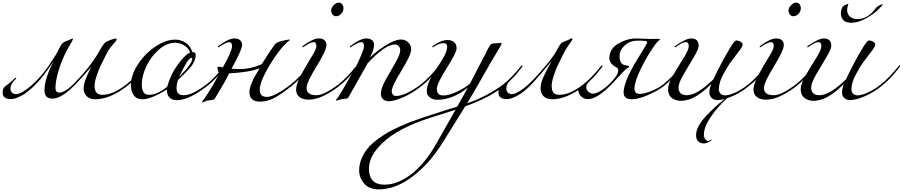

<svg xmlns="http://www.w3.org/2000/svg" viewBox="-24 -754 6902 1468"><path d="M699 -97Q699 -29 759 -29Q840 -29 942 -108Q1004 -156 1078 -248Q1082 -254 1086 -254Q1090 -254 1090 -250Q1090 -248 1088 -244Q1020 -152 950 -98Q818 5 704 5Q663 5 639 -18Q615 -41 615 -77Q615 -130 674 -243Q646 -210 569 -126Q453 0 377 0Q316 0 316 -64Q316 -151 385 -284Q381 -278 356 -242.5Q331 -207 307.5 -176.5Q284 -146 260 -121Q194 -51 142.5 -23.5Q91 4 62 4Q-4 4 -4 -46Q-4 -62 1 -73.5Q6 -85 11 -90Q16 -95 29 -104Q42 -113 46 -117Q58 -127 71 -139Q84 -151 89 -155.5Q94 -160 97 -160Q100 -160 100 -157Q100 -153 92 -145Q56 -113 56 -78Q56 -58 68 -46Q80 -34 99 -34Q125 -34 171.5 -66Q218 -98 269 -152Q294 -178 316.5 -207.5Q339 -237 349.5 -252.5Q360 -268 380.5 -300.5Q401 -333 404 -337Q412 -349 427.5 -381.5Q443 -414 456 -425Q468 -436 508 -450Q514 -452 520.5 -456Q527 -460 529 -460Q533 -460 533 -454Q533 -450 525 -435.5Q517 -421 502 -395.5Q487 -370 476 -347Q442 -278 421 -204.5Q400 -131 400 -82Q400 -46 430 -46Q478 -46 560 -134Q652 -231 711 -322Q719 -334 732.5 -358Q746 -382 757 -399.5Q768 -417 777 -426Q787 -436 819 -448Q846 -459 862 -459Q868 -459 868 -450Q868 -446 855.5 -432.5Q843 -419 824 -395Q805 -371 793 -347Q762 -287 746 -253Q730 -219 714.5 -173Q699 -127 699 -97Z M1562 -98Q1421 12 1330 12Q1252 12 1252 -70Q1131 5 1065 5Q1021 5 999 -25.5Q977 -56 977 -105Q977 -178 1029 -259.5Q1081 -341 1161.5 -396Q1242 -451 1317 -451Q1360 -451 1396.5 -426.5Q1433 -402 1446 -356Q1472 -356 1472 -334Q1472 -321 1469.5 -309Q1467 -297 1460.5 -284.5Q1454 -272 1449.5 -263.5Q1445 -255 1434 -242Q1423 -229 1418.5 -224Q1414 -219 1400.5 -205Q1387 -191 1384 -188Q1378 -182 1362 -167Q1346 -152 1338 -144Q1326 -113 1326 -78Q1326 -26 1382 -26Q1445 -26 1554 -108Q1616 -156 1690 -248Q1694 -254 1698 -254Q1702 -254 1702 -250Q1702 -248 1700 -244Q1632 -152 1562 -98ZM1314 -427Q1251 -427 1190.5 -374.5Q1130 -322 1095 -247.5Q1060 -173 1060 -107Q1060 -29 1115 -29Q1177 -29 1254 -90Q1281 -186 1330 -252Q1390 -337 1430 -352Q1417 -386 1385 -406.5Q1353 -427 1314 -427ZM1345 -166Q1446 -267 1446 -304Q1446 -312 1438 -312Q1415 -312 1345 -166Z M1827 -411Q1827 -392 1806.5 -346.5Q1786 -301 1766 -265L1746 -229Q1784 -226 1808 -226Q1894 -226 1977 -263Q2036 -358 2075 -411Q2092 -435 2141 -443Q2147 -444 2163.5 -448Q2180 -452 2186 -452Q2191 -452 2191 -448Q2191 -446 2183 -440.5Q2175 -435 2153.5 -413.5Q2132 -392 2107 -359Q2046 -277 2004 -195.5Q1962 -114 1962 -68Q1962 -13 2016 -13Q2075 -13 2199 -108Q2261 -156 2335 -248Q2339 -254 2343 -254Q2347 -254 2347 -250Q2347 -248 2345 -244Q2277 -152 2207 -98Q2136 -40 2079.5 -8.5Q2023 23 1964 23Q1883 23 1883 -50Q1883 -109 1961 -232Q1882 -201 1728 -193Q1702 -137 1619 -1Q1617 2 1613.5 4.5Q1610 7 1603 8.5Q1596 10 1591.5 11Q1587 12 1577 13Q1567 14 1562 15Q1552 17 1541 23Q1530 29 1528 29Q1522 29 1522 24Q1522 22 1526.5 16Q1531 10 1542.5 -5.5Q1554 -21 1566 -41Q1610 -110 1650 -185Q1648 -201 1643 -215.5Q1638 -230 1638 -234Q1638 -237 1641 -241Q1644 -245 1645 -245Q1648 -245 1660.5 -242.5Q1673 -240 1680 -239Q1750 -363 1750 -400Q1750 -432 1730 -432Q1707 -432 1656 -398Q1647 -392 1646 -392Q1642 -392 1642 -396Q1642 -400 1648 -404Q1723 -460 1768 -460Q1797 -460 1812 -446.5Q1827 -433 1827 -411Z M2567 -734Q2584 -734 2593 -721Q2602 -708 2602 -691Q2602 -667 2584.5 -648.5Q2567 -630 2545 -630Q2529 -630 2518.5 -643Q2508 -656 2508 -675Q2508 -694 2527 -714Q2546 -734 2567 -734ZM2472 -411Q2472 -369 2396 -246Q2320 -123 2320 -81Q2320 -26 2395 -26Q2454 -26 2563 -108Q2625 -156 2699 -248Q2703 -254 2707 -254Q2711 -254 2711 -250Q2711 -248 2709 -244Q2641 -152 2571 -98Q2520 -57 2456.5 -24.5Q2393 8 2337 8Q2293 8 2266.5 -11.5Q2240 -31 2240 -69Q2240 -112 2278.5 -183Q2317 -254 2356 -316Q2395 -378 2395 -400Q2395 -432 2375 -432Q2352 -432 2301 -398Q2292 -392 2291 -392Q2287 -392 2287 -396Q2287 -400 2293 -404Q2368 -460 2413 -460Q2442 -460 2457 -446.5Q2472 -433 2472 -411Z M2836 -411Q2836 -372 2804 -314Q2856 -364 2926.5 -408Q2997 -452 3043 -452Q3074 -452 3097 -430Q3120 -408 3120 -378Q3120 -335 3045.5 -214Q2971 -93 2971 -58Q2971 -42 2980 -31Q2989 -20 3003 -20Q3043 -20 3097 -47.5Q3151 -75 3193 -108Q3255 -156 3329 -248Q3333 -254 3337 -254Q3341 -254 3341 -250Q3341 -248 3339 -244Q3271 -152 3201 -98Q3130 -41 3059.5 -10.5Q2989 20 2948 20Q2922 20 2905 4.5Q2888 -11 2888 -37Q2888 -78 2925 -145Q2962 -212 2999 -274.5Q3036 -337 3036 -369Q3036 -390 3023.5 -402Q3011 -414 2996 -414Q2920 -414 2787 -270L2639 -8Q2636 -3 2629.5 -1Q2623 1 2610 1.5Q2597 2 2588 4Q2576 7 2564 11Q2552 15 2548 15Q2544 15 2544 11Q2544 10 2545.5 8.5Q2547 7 2550 4Q2553 1 2556 -3Q2569 -21 2607 -86Q2670 -195 2699 -248Q2715 -279 2737 -331Q2759 -383 2759 -400Q2759 -432 2739 -432Q2716 -432 2665 -398Q2656 -392 2655 -392Q2651 -392 2651 -396Q2651 -400 2657 -404Q2732 -460 2777 -460Q2806 -460 2821 -446.5Q2836 -433 2836 -411Z M3459 85Q3424 97 3337 124Q3250 151 3208 166Q3098 205 3008.5 258Q2919 311 2858 385Q2797 459 2797 536Q2797 658 2916 658Q3016 658 3121.5 577Q3227 496 3315 339Q3395 199 3459 85ZM3831 -98Q3728 -11 3533 59L3362 334Q3261 497 3130.5 595.5Q3000 694 2873 694Q2798 694 2760 649Q2722 604 2722 549Q2722 503 2740 459.5Q2758 416 2785.5 382.5Q2813 349 2855.5 316.5Q2898 284 2937.5 261Q2977 238 3029.5 214.5Q3082 191 3119 177Q3156 163 3203 147Q3261 127 3360 96Q3459 65 3472 61L3553 -84Q3437 9 3318 9Q3288 9 3263.5 -8.5Q3239 -26 3239 -56Q3239 -96 3263.5 -146Q3288 -196 3317 -236Q3346 -276 3370.5 -321.5Q3395 -367 3395 -398Q3395 -424 3367 -424Q3334 -424 3295 -398Q3286 -392 3285 -392Q3281 -392 3281 -396Q3281 -400 3287 -404Q3351 -448 3397 -448Q3429 -448 3448 -432Q3467 -416 3467 -384Q3467 -352 3391.5 -233Q3316 -114 3316 -75Q3316 -24 3366 -24Q3407 -24 3468 -52Q3529 -80 3569 -114L3677 -322Q3685 -337 3694.5 -356Q3704 -375 3708.5 -384Q3713 -393 3719.5 -403Q3726 -413 3733 -417Q3740 -421 3749 -422Q3789 -426 3805 -426Q3811 -426 3811 -420Q3811 -416 3796 -390Q3781 -364 3756.5 -323.5Q3732 -283 3721 -264Q3613 -72 3548 36Q3704 -19 3823 -108Q3885 -156 3959 -248Q3963 -254 3967 -254Q3971 -254 3971 -250Q3971 -248 3969 -244Q3901 -152 3831 -98Z M4051 -121Q3985 -51 3933.5 -23.5Q3882 4 3853 4Q3787 4 3787 -46Q3787 -62 3792 -73.5Q3797 -85 3802 -90Q3807 -95 3820 -104Q3833 -113 3837 -117Q3849 -127 3862 -139Q3875 -151 3880 -155.5Q3885 -160 3888 -160Q3891 -160 3891 -157Q3891 -153 3883 -145Q3847 -113 3847 -78Q3847 -58 3859 -46Q3871 -34 3890 -34Q3916 -34 3962.5 -66Q4009 -98 4060 -152Q4158 -256 4214 -337Q4223 -350 4239.5 -381.5Q4256 -413 4268 -424Q4275 -431 4314 -446Q4320 -448 4327.5 -452Q4335 -456 4340 -458.5Q4345 -461 4347 -461Q4353 -461 4353 -455Q4353 -451 4342.5 -436Q4332 -421 4314.5 -395.5Q4297 -370 4286 -347Q4256 -287 4240 -253Q4224 -219 4209 -173Q4194 -127 4194 -97Q4194 -66 4206 -47.5Q4218 -29 4252 -29Q4333 -29 4435 -108Q4497 -156 4571 -248Q4575 -254 4579 -254Q4583 -254 4583 -250Q4583 -248 4581 -244Q4513 -152 4443 -98Q4311 5 4197 5Q4156 5 4132.5 -18Q4109 -41 4109 -77Q4109 -115 4128 -159Q4147 -203 4194 -288Q4088 -160 4051 -121Z M4509 -38Q4537 -38 4581.5 -67.5Q4626 -97 4672 -152Q4703 -189 4703 -216Q4703 -229 4692 -237Q4635 -267 4635 -309Q4635 -380 4702.5 -420Q4770 -460 4840 -460Q4863 -460 4896.5 -458Q4930 -456 4945 -456Q4953 -456 4971 -456.5Q4989 -457 5006 -457Q5022 -457 5022 -452Q5022 -450 5020 -448.5Q5018 -447 5014 -444Q5010 -441 5007 -439Q4998 -430 4986 -414Q4927 -333 4878 -233Q4827 -129 4827 -77Q4827 -36 4865 -36Q4905 -36 4961 -60Q5017 -84 5046 -108Q5108 -156 5182 -248Q5186 -254 5190 -254Q5194 -254 5194 -250Q5194 -248 5192 -244Q5124 -152 5054 -98Q5017 -67 4938.5 -31Q4860 5 4806 5Q4744 5 4744 -47Q4744 -117 4824 -259Q4839 -285 4866 -328.5Q4893 -372 4909 -399Q4925 -426 4925 -432Q4925 -443 4879 -443H4850Q4792 -443 4752.5 -406.5Q4713 -370 4713 -325Q4713 -267 4751 -256Q4755 -255 4764.5 -253.5Q4774 -252 4780 -250.5Q4786 -249 4786 -246Q4786 -243 4784 -241Q4782 -239 4774 -233.5Q4766 -228 4759 -223Q4748 -214 4663 -121Q4545 4 4471 4Q4440 4 4418.5 -18Q4397 -40 4397 -68Q4397 -77 4410 -86Q4426 -98 4442 -111Q4458 -124 4465.5 -131Q4473 -138 4474 -138Q4480 -138 4480 -132Q4480 -130 4478 -128Q4476 -126 4472 -122Q4468 -118 4465 -113Q4458 -102 4458 -87Q4458 -69 4474 -53.5Q4490 -38 4509 -38Z M5537 -4Q5466 59 5412 137.5Q5358 216 5358 275Q5358 296 5367.5 310Q5377 324 5392 324Q5399 324 5406 318Q5413 312 5414 312Q5417 312 5417 315Q5417 321 5395 332Q5373 343 5357 343Q5333 343 5315.5 327.5Q5298 312 5298 279Q5298 245 5319.5 206Q5341 167 5381 126Q5421 85 5448 60.5Q5475 36 5516 3Q5484 11 5463 11Q5434 11 5417 -5Q5400 -21 5400 -45Q5400 -76 5414 -112Q5413 -111 5401.5 -100Q5390 -89 5385.5 -84.5Q5381 -80 5367.5 -68.5Q5354 -57 5346 -51Q5338 -45 5323.5 -34.5Q5309 -24 5298 -18Q5287 -12 5271.5 -4.5Q5256 3 5242.5 7Q5229 11 5213 14Q5197 17 5182 17Q5144 17 5114 -4.5Q5084 -26 5084 -72Q5084 -113 5123.5 -180.5Q5163 -248 5202.5 -310.5Q5242 -373 5242 -400Q5242 -432 5222 -432Q5215 -432 5208 -430.5Q5201 -429 5196 -427Q5191 -425 5183 -420.5Q5175 -416 5172 -414Q5169 -412 5160 -406Q5151 -400 5148 -398Q5139 -392 5138 -392Q5134 -392 5134 -396Q5134 -400 5140 -404Q5221 -460 5260 -460Q5318 -460 5318 -404Q5318 -379 5279.5 -315Q5241 -251 5202.5 -185Q5164 -119 5164 -86Q5164 -26 5228 -26Q5305 -26 5430 -147Q5492 -278 5557 -386Q5592 -445 5607 -445Q5619 -445 5636.5 -436Q5654 -427 5654 -413Q5654 -400 5633 -371.5Q5612 -343 5580.5 -302.5Q5549 -262 5533 -233Q5531 -229 5522 -213.5Q5513 -198 5509.5 -191.5Q5506 -185 5498.5 -170.5Q5491 -156 5487.5 -146Q5484 -136 5480 -123Q5476 -110 5474 -97.5Q5472 -85 5472 -73Q5472 -52 5484.5 -38.5Q5497 -25 5520 -25Q5552 -25 5603 -49Q5654 -73 5696 -108Q5758 -156 5832 -248Q5836 -254 5840 -254Q5844 -254 5844 -250Q5844 -248 5842 -244Q5774 -152 5704 -98Q5628 -34 5537 -4Z M6064 -734Q6081 -734 6090 -721Q6099 -708 6099 -691Q6099 -667 6081.5 -648.5Q6064 -630 6042 -630Q6026 -630 6015.5 -643Q6005 -656 6005 -675Q6005 -694 6024 -714Q6043 -734 6064 -734ZM5969 -411Q5969 -369 5893 -246Q5817 -123 5817 -81Q5817 -26 5892 -26Q5951 -26 6060 -108Q6122 -156 6196 -248Q6200 -254 6204 -254Q6208 -254 6208 -250Q6208 -248 6206 -244Q6138 -152 6068 -98Q6017 -57 5953.5 -24.5Q5890 8 5834 8Q5790 8 5763.5 -11.5Q5737 -31 5737 -69Q5737 -112 5775.5 -183Q5814 -254 5853 -316Q5892 -378 5892 -400Q5892 -432 5872 -432Q5849 -432 5798 -398Q5789 -392 5788 -392Q5784 -392 5784 -396Q5784 -400 5790 -404Q5865 -460 5910 -460Q5939 -460 5954 -446.5Q5969 -433 5969 -411Z M6485 -580Q6441 -580 6423 -601.5Q6405 -623 6405 -654Q6405 -671 6415 -698Q6418 -705 6435 -714.5Q6452 -724 6461 -724L6463 -722L6460 -716Q6458 -709 6455.5 -698.5Q6453 -688 6453 -678Q6453 -645 6475.5 -626.5Q6498 -608 6531 -608Q6615 -608 6675 -696Q6688 -708 6705 -716Q6720 -722 6723 -722H6725Q6725 -714 6691 -680.5Q6657 -647 6597.5 -613.5Q6538 -580 6485 -580ZM6718 -98Q6662 -51 6592.5 -20Q6523 11 6477 11Q6448 11 6431 -5Q6414 -21 6414 -45Q6414 -76 6428 -112Q6427 -111 6415.5 -100Q6404 -89 6399.5 -84.5Q6395 -80 6381.5 -68.5Q6368 -57 6360 -51Q6352 -45 6337.5 -34.5Q6323 -24 6312 -18Q6301 -12 6285.5 -4.5Q6270 3 6256.5 7Q6243 11 6227 14Q6211 17 6196 17Q6158 17 6128 -4.5Q6098 -26 6098 -72Q6098 -113 6137.5 -180.5Q6177 -248 6216.5 -310.5Q6256 -373 6256 -400Q6256 -432 6236 -432Q6229 -432 6222 -430.5Q6215 -429 6210 -427Q6205 -425 6197 -420.5Q6189 -416 6186 -414Q6183 -412 6174 -406Q6165 -400 6162 -398Q6153 -392 6152 -392Q6148 -392 6148 -396Q6148 -400 6154 -404Q6235 -460 6274 -460Q6332 -460 6332 -404Q6332 -379 6293.5 -315Q6255 -251 6216.5 -185Q6178 -119 6178 -86Q6178 -26 6242 -26Q6319 -26 6444 -147Q6506 -278 6571 -386Q6606 -445 6621 -445Q6633 -445 6650.5 -436Q6668 -427 6668 -413Q6668 -400 6647 -371.5Q6626 -343 6594.5 -302.5Q6563 -262 6547 -233Q6545 -229 6536 -213.5Q6527 -198 6523.5 -191.5Q6520 -185 6512.5 -170.5Q6505 -156 6501.5 -146Q6498 -136 6494 -123Q6490 -110 6488 -97.5Q6486 -85 6486 -73Q6486 -52 6498.5 -38.5Q6511 -25 6534 -25Q6566 -25 6617 -49Q6668 -73 6710 -108Q6772 -156 6846 -248Q6850 -254 6854 -254Q6858 -254 6858 -250Q6858 -248 6856 -244Q6788 -152 6718 -98Z"/></svg>

Font: Miama Nueva
Style: Medium
Weight: 400
Italic angle: -28°
Version: Version 1.0